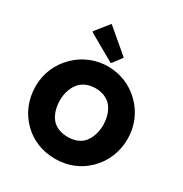

<svg xmlns="http://www.w3.org/2000/svg" viewBox="-258 -1352 1488 1565"><g transform="rotate(30 486.0 -569.5)"><path d="M486 -642C545 -642 589 -624 624 -593C668 -549 689 -481 689 -413C689 -345 669 -278 625 -233C593 -203 547 -184 486 -184C424 -184 378 -203 345 -233C301 -278 282 -345 282 -413C282 -480 303 -546 348 -592C382 -623 427 -642 486 -642ZM177 -103 185 -95C260 -22 364 22 486 22C605 22 709 -22 785 -96L792 -103C870 -180 918 -290 918 -413C918 -535 870 -643 792 -720L785 -727C708 -802 602 -847 486 -847C371 -847 266 -802 188 -727L180 -719C102 -642 53 -534 53 -413C53 -290 99 -181 177 -103ZM327 -1150 232 -1032 243 -1021 489 -881 499 -891 559 -972 548 -982 337 -1161Z"/></g></svg>

Font: Hussar Woodtype
Style: Ultra
Weight: 900
Foundry: Cannot Into Space Fonts
Version: Version 1.07